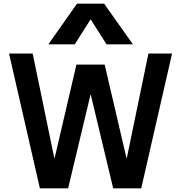

<svg xmlns="http://www.w3.org/2000/svg" viewBox="-20 -1020 981 1040"><path d="M196 0 29 -730H157L274 -164H276L394 -670H547L665 -164H667L784 -730H912L745 0H593L472 -506H470L349 0ZM242 -780 397 -1000H544L700 -780H557L472 -914H470L385 -780Z"/></svg>

Font: M PLUS 1 SemiBold
Style: Regular
Weight: 600
Designer: Coji Morishita
Foundry: UNDERFOREST DESIGN
Version: Version 1.001